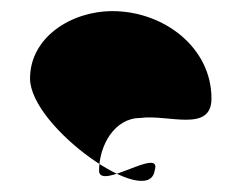

<svg xmlns="http://www.w3.org/2000/svg" viewBox="-20 -347 435 345"><path d="M34 -206C34 -118 248 31 258 -41C272 -85 159 -4 158 -40C158 -86 186 -135 232 -135C282 -142 360 -108 360 -170C360 -262 274 -327 182 -327C108 -327 34 -280 34 -206Z"/></svg>

Font: Interstorm
Style: Regular
Weight: 400
Version: Version 0.7